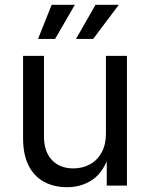

<svg xmlns="http://www.w3.org/2000/svg" viewBox="-20 -781 631 808"><path d="M262.2 6.8Q207 6.8 165.3 -15.9Q123.5 -38.6 100.3 -84.5Q77.1 -130.4 77.1 -199.2V-545.9H165V-206.5Q165 -143.6 198.2 -107.9Q231.4 -72.3 288.6 -72.3Q327.6 -72.3 358.6 -89.4Q389.6 -106.4 407.7 -139.4Q425.8 -172.4 425.8 -218.8V-545.9H514.2V0H429.2V-132.3H440.9Q415.5 -55.7 368.9 -24.4Q322.3 6.8 262.2 6.8ZM211.9 -617.2H140.1L197.3 -760.7H294.9ZM372.1 -617.2H299.8L381.8 -760.7H480Z"/></svg>

Font: Adwaita Sans
Style: Regular
Weight: 400
Designer: Rasmus Andersson
Foundry: rsms
Version: Version 4.001;git-9221beed3